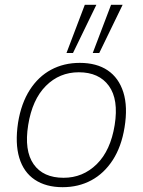

<svg xmlns="http://www.w3.org/2000/svg" viewBox="-20 -769 593 797"><path d="M240 8Q171 8 124.5 -23Q78 -54 60 -114Q42 -174 55 -260Q68 -340 103.5 -395.5Q139 -451 192 -479.5Q245 -508 311 -508Q381 -508 427 -477Q473 -446 492 -386Q511 -326 497 -240Q484 -160 448 -104.5Q412 -49 359 -20.5Q306 8 240 8ZM244 -31Q324 -31 381.5 -87.5Q439 -144 456 -250Q473 -356 432 -412.5Q391 -469 307 -469Q227 -469 170.5 -412.5Q114 -356 97 -250Q80 -144 119.5 -87.5Q159 -31 244 -31ZM365 -549 441 -749H489L392 -549ZM256 -549 332 -749H380L283 -549Z"/></svg>

Font: Mulish ExtraLight
Style: Italic
Weight: 200
Italic angle: -9°
Designer: Vernon Adams
Foundry: Vernon Adams
Version: Version 3.603